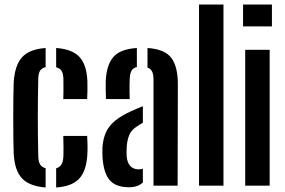

<svg xmlns="http://www.w3.org/2000/svg" viewBox="-20 -820 1258 848"><path d="M40.5 -141.5Q39.5 -170 39 -211.2Q38.5 -252.5 38.5 -297.8Q38.5 -343 39 -385Q39.5 -427 40.5 -457Q45.5 -532.5 78 -567.8Q110.5 -603 181.5 -608V-523.5Q164.5 -519.5 157 -507.8Q149.5 -496 149 -473Q148 -428.5 147.5 -385.8Q147 -343 147 -301Q147 -259 147.5 -216.8Q148 -174.5 149 -130.5Q149.5 -106.5 157 -94Q164.5 -81.5 181.5 -77V8Q110 2.5 77.2 -32.2Q44.5 -67 40.5 -141.5ZM228 8V-76.5Q244 -81.5 251.5 -94Q259 -106.5 260 -130.5Q260.5 -146 260.5 -168.8Q260.5 -191.5 259.5 -219.5H365Q366 -205.5 366.5 -182.5Q367 -159.5 366 -141.5Q362.5 -67 330.5 -31.8Q298.5 3.5 228 8ZM259.5 -382.5Q260 -395 260.2 -412.5Q260.5 -430 260.2 -446.5Q260 -463 260 -473Q259 -496 251.5 -507.5Q244 -519 228 -523V-608Q299 -603 331 -568.5Q363 -534 366 -461Q366.5 -443 366.2 -419.8Q366 -396.5 365 -382.5Z M433 -121Q432.5 -132 432.2 -145Q432 -158 432.5 -169Q435 -207 448 -235.5Q461 -264 488 -286.5Q515 -309 560.5 -329.5Q573.5 -335.5 586 -340.8Q598.5 -346 611 -351V-278Q605.5 -275 599.5 -271.2Q593.5 -267.5 587 -263Q559.5 -246.5 550.2 -222.2Q541 -198 539.5 -169Q539 -159.5 539 -149.5Q539 -139.5 539.5 -129.5Q542 -101.5 555.5 -86.8Q569 -72 593 -72Q602 -72 611 -75V-14Q589 7 550 7Q492.5 7 465.5 -23.2Q438.5 -53.5 433 -121ZM448 -382.5Q447.5 -394.5 447 -418.8Q446.5 -443 447 -461Q450 -532.5 480.5 -568Q511 -603.5 584.5 -608V-524Q569 -520.5 561.5 -508.5Q554 -496.5 553 -473Q552.5 -463.5 552.2 -446.5Q552 -429.5 552.2 -412Q552.5 -394.5 553 -382.5ZM658 0V-469.5Q658 -490.5 652 -503.5Q646 -516.5 631.5 -521.5V-608Q707.5 -603 736.8 -564.2Q766 -525.5 765.5 -445L764.5 0Z M859 0V-800H967V0Z M1053.5 -703.5V-800H1181V-703.5ZM1063 0V-600H1171V0Z"/></svg>

Font: Big Shoulders Stencil Display Thin
Style: Bold
Weight: 700
Version: Version 2.001